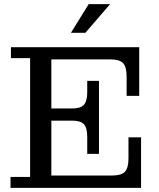

<svg xmlns="http://www.w3.org/2000/svg" viewBox="-20 -911 773 931"><path d="M324 -752 410 -891H514L394 -752ZM31 0V-53H126V-629H33V-682H655V-446H594V-539Q594 -586 577 -604.5Q560 -623 516 -623H229V-385H331Q371 -385 387 -403Q403 -421 403 -464V-519H460V-165H403V-247Q403 -291 387 -308.5Q371 -326 331 -326H229V-60H525Q569 -60 586 -78.5Q603 -97 603 -143V-245H664V0Z"/></svg>

Font: Montagu Slab 16pt
Style: Regular
Weight: 400
Designer: Florian Karsten
Foundry: Florian Karsten
Version: Version 1.000; ttfautohint (v1.8.3)